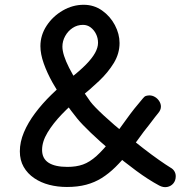

<svg xmlns="http://www.w3.org/2000/svg" viewBox="-20 -778 800 803"><path d="M693 -77Q704 -71 709.5 -61.5Q715 -52 715 -41Q715 -23 705 -11Q695 1 679 4Q663 7 646 -2Q601 -26 549.5 -64Q498 -102 448 -144Q398 -186 360 -222.5Q322 -259 304 -281Q278 -313 250.5 -352Q223 -391 200 -432Q177 -473 163 -512.5Q149 -552 149 -585Q149 -631 175 -670.5Q201 -710 242.5 -734Q284 -758 330 -758Q373 -758 407 -734Q441 -710 460.5 -673Q480 -636 480 -598Q480 -554 456 -514.5Q432 -475 394.5 -439.5Q357 -404 315 -370Q275 -338 238.5 -300Q202 -262 179 -224Q156 -186 156 -151Q156 -115 183 -97.5Q210 -80 262 -80Q299 -80 327 -90Q355 -100 383.5 -125.5Q412 -151 449 -198Q480 -239 510 -281Q540 -323 578 -367Q584 -375 591 -377Q598 -379 605 -379Q617 -379 628 -372.5Q639 -366 646 -355Q653 -344 653 -332Q653 -325 650 -318Q647 -311 641 -304Q633 -294 628.5 -288.5Q624 -283 619 -276Q614 -269 603 -255Q581 -228 560.5 -199Q540 -170 518 -141Q490 -106 462.5 -79Q435 -52 405.5 -33.5Q376 -15 340.5 -5.5Q305 4 260 4Q221 4 186 -5Q151 -14 123 -33Q95 -52 79 -80Q63 -108 63 -145Q63 -184 80 -224.5Q97 -265 127 -305Q157 -345 195 -382Q233 -419 273 -450Q314 -482 339.5 -508Q365 -534 377.5 -556.5Q390 -579 390 -599Q390 -619 381.5 -636Q373 -653 359 -663.5Q345 -674 327 -674Q303 -674 283.5 -661Q264 -648 252.5 -627Q241 -606 241 -583Q241 -550 269 -494.5Q297 -439 358 -353Q373 -333 414.5 -294.5Q456 -256 508 -214Q544 -185 579.5 -157.5Q615 -130 645 -109Q675 -88 693 -77Z"/></svg>

Font: Playpen Sans Arabic
Style: Regular
Weight: 400
Designer: Azza Alameddine, Laura Meseguer, Veronika Burian, José Scaglione
Foundry: TypeTogether
Version: Version 2.000